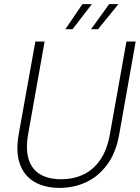

<svg xmlns="http://www.w3.org/2000/svg" viewBox="-20 -902 680 934"><path d="M270 12Q197 12 147 -17.5Q97 -47 76.5 -105Q56 -163 71 -249L152 -700H197L117 -250Q104 -176 119.5 -127Q135 -78 175.5 -54Q216 -30 278 -30Q336 -30 384.5 -52.5Q433 -75 467 -123.5Q501 -172 515 -251L595 -700H640L560 -249Q544 -158 501 -100.5Q458 -43 398.5 -15.5Q339 12 270 12ZM423 -760 511 -882H556L457 -760ZM298 -760 381 -882H427L333 -760Z"/></svg>

Font: DM Sans 20pt ExtraLight
Style: Italic
Weight: 250
Italic angle: -10°
Version: Version 4.004;gftools[0.9.30]